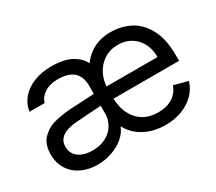

<svg xmlns="http://www.w3.org/2000/svg" viewBox="-106 -749 1096 973"><g transform="rotate(-30 442.5 -262.0)"><path d="M404.3 -143.6 418.9 -409.2Q446.3 -470.7 495.6 -503.9Q544.9 -537.1 614.3 -537.1Q674.8 -537.1 726.6 -510.7Q778.3 -484.4 810.5 -424.8Q842.8 -365.2 842.8 -272.5V-237.3H432.6V-308.6H757.8Q757.8 -353.5 740.2 -388.2Q722.7 -422.9 689.9 -442.9Q657.2 -462.9 614.3 -462.9Q567.4 -462.9 532.2 -439.9Q497.1 -417 478 -378.4Q459 -339.8 459 -295.9V-248Q459 -189.5 479.5 -147.9Q500 -106.4 536.6 -85Q573.2 -63.5 622.1 -63.5Q670.9 -63.5 705.1 -84.5Q739.3 -105.5 753.9 -145.5L835 -124Q823.2 -84 793.5 -53.7Q763.7 -23.4 719.7 -6.3Q675.8 10.7 623 10.7Q565.4 10.7 519.5 -8.8Q473.6 -28.3 443.8 -63Q414.1 -97.7 404.3 -143.6ZM42 -150.4Q42 -208 70.8 -239.7Q99.6 -271.5 142.6 -284.2Q185.5 -296.9 241.2 -300.8Q250 -301.8 260.3 -302.2Q270.5 -302.7 282.2 -302.7Q317.4 -304.7 352.1 -306.6Q386.7 -308.6 390.6 -308.6L391.6 -239.3Q382.8 -239.3 306.6 -233.4Q290 -232.4 275.4 -231.4Q260.7 -230.5 251 -229.5Q210.9 -227.5 183.6 -218.8Q156.2 -210 141.1 -192.4Q126 -174.8 126 -147.5Q126 -120.1 140.1 -101.1Q154.3 -82 179.7 -72.3Q205.1 -62.5 237.3 -62.5Q283.2 -62.5 316.4 -80.6Q349.6 -98.6 367.2 -128.4Q384.8 -158.2 384.8 -192.4V-357.4Q384.8 -391.6 371.6 -415.5Q358.4 -439.5 331.5 -451.7Q304.7 -463.9 264.6 -463.9Q216.8 -463.9 186 -444.3Q155.3 -424.8 145.5 -392.6H57.6Q63.5 -435.5 91.3 -468.3Q119.1 -501 165 -519Q210.9 -537.1 268.6 -537.1Q306.6 -537.1 342.8 -528.8Q378.9 -520.5 410.6 -495.1Q442.4 -469.7 456.1 -422.9L425.8 -95.7H418.9Q408.2 -66.4 379.4 -41.5Q350.6 -16.6 309.6 -2Q268.6 12.7 222.7 12.7Q171.9 12.7 130.9 -6.8Q89.8 -26.4 65.9 -63.5Q42 -100.6 42 -150.4Z"/></g></svg>

Font: WEMIX Pretendard Variable
Style: Regular
Weight: 400
Designer: Base glyphs from Inter by Rasmus Andersson; Hangeul glyphs from Noto Sans CJK(Source Han Sans) by Jang Soo-young and Kan
Foundry: Kil Hyung-jin
Version: Version 1.000;Glyphs 3.2 (3208)